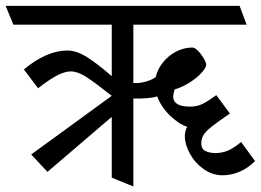

<svg xmlns="http://www.w3.org/2000/svg" viewBox="-45 -600 908 668"><path d="M343.8 -266.6Q282.7 -314.9 253.7 -333.3Q224.6 -351.6 200.7 -351.6Q182.1 -351.6 156.2 -338.9Q130.4 -326.2 87.4 -293L38.1 -358.4Q76.7 -390.6 115 -407.5Q153.3 -424.3 189 -424.3Q219.7 -424.3 254.4 -403.3Q289.1 -382.3 343.8 -335V-514.2H1.5L-25.4 -579.6H788.6L813 -514.2H418.9V-311.5Q422.4 -311 428.7 -311Q445.8 -311 465.1 -316.9Q484.4 -322.8 496.6 -331.5Q502.9 -358.9 521.7 -382.6Q540.5 -406.2 567.6 -420.4Q594.7 -434.6 624.5 -434.6Q632.8 -434.6 644 -423.1Q655.3 -411.6 663.8 -397Q672.4 -382.3 672.4 -375Q672.4 -365.2 657.7 -348.4Q643.1 -331.5 617.9 -314.9Q592.8 -298.3 562.5 -288.6Q558.1 -274.9 557.6 -264.2Q557.6 -229 616.2 -229Q639.2 -229 657.2 -237.3Q675.3 -245.6 707.5 -269L754.9 -205.1Q710.9 -174.8 691.9 -159.9Q672.9 -145 664.1 -131.8Q655.3 -118.7 655.3 -101.6Q655.3 -81.5 669.4 -74.7Q683.6 -67.9 703.1 -67.4Q726.1 -67.4 746.1 -75.2Q766.1 -83 793.9 -106L842.3 -39.6Q817.9 -15.1 788.8 -2.7Q759.8 9.8 730 9.8Q693.4 9.8 663.1 -12Q632.8 -33.7 615.5 -65.7Q598.1 -97.7 598.1 -126.5Q598.1 -145 606.4 -158.7Q576.7 -168.5 545.9 -198.5Q515.1 -228.5 502 -264.6Q488.3 -260.3 465.1 -258.3Q441.9 -256.3 418.9 -257.3V48.8L343.8 18.1V-193.4L120.1 -2L63.5 -62.5Z"/></svg>

Font: Vesper Libre
Style: Regular
Weight: 400
Designer: Robert Keller & Kimya Gandhi
Foundry: Mota Italic
Version: Version 1.058